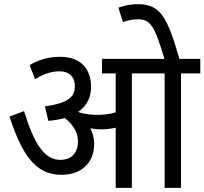

<svg xmlns="http://www.w3.org/2000/svg" viewBox="-20 -906 986 926"><path d="M434 -212C434 -240 427 -265 416 -287C434 -284 451 -282 466 -282C491 -282 514 -285 538 -290V0H616V-552H774V0H853V-552H946V-622H845C786 -831 750 -886 643 -886C612 -886 578 -879 551 -869L573 -799C594 -808 621 -813 645 -813C706 -813 726 -780 773 -622H472V-552H538V-364C507 -355 478 -352 452 -352C423 -352 390 -355 362 -364C360 -365 359 -366 358 -367C400 -396 419 -437 419 -488C419 -565 378 -632 269 -632C214 -632 165 -617 123 -592L149 -524C188 -548 226 -562 266 -562C316 -562 341 -534 341 -490C341 -439 310 -409 197 -393L213 -323C243 -326 269 -330 292 -337C329 -309 356 -270 356 -224C356 -168 324 -135 271 -135C192 -135 143 -217 96 -370L26 -344C95 -129 168 -63 278 -63C367 -63 434 -116 434 -212Z"/></svg>

Font: Noto Sans Devanagari SemiCondensed
Style: Regular
Weight: 400
Width: 4
Designer: Jelle Bosma - Monotype Design Team
Foundry: Monotype Imaging Inc.
Version: Version 2.004